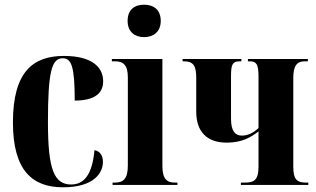

<svg xmlns="http://www.w3.org/2000/svg" viewBox="-20 -787 1344 817"><path d="M248 10C383 10 418 -54 418 -98C418 -123 407 -144 382 -148C372 -38 334 -2 283 -2C210 -2 184 -66 184 -267C184 -483 200 -539 247 -539C284 -539 298 -504 298 -359C402 -359 419 -406 419 -441C419 -502 370 -549 252 -549C122 -549 35 -483 35 -266C35 -59 120 10 248 10Z M593 -629C632 -629 664 -651 664 -698C664 -747 632 -767 593 -767C554 -767 523 -747 523 -698C523 -651 554 -629 593 -629ZM459 0H735V-10H725C691 -10 671 -24 671 -81V-536H456V-526H470C503 -526 524 -512 524 -458V-83C524 -25 504 -10 469 -10H459Z M1005 0H1292V-10H1282C1243 -10 1228 -24 1228 -78V-456C1228 -509 1245 -526 1276 -526H1290V-536H1035V-526H1043C1071 -526 1080 -514 1080 -461V-242C1056 -220 1034 -210 1009 -210C981 -210 963 -229 963 -282V-463C963 -514 970 -526 1000 -526H1007V-536H757V-526H764C803 -526 815 -506 815 -457V-312C815 -227 860 -180 945 -180C1010 -180 1050 -204 1080 -228V-78C1080 -18 1059 -10 1020 -10H1005Z"/></svg>

Font: Noto Serif Display ExtraCondensed ExtraBold
Style: Regular
Weight: 800
Width: 2
Designer: Monotype Design Team
Foundry: Monotype Imaging Inc.
Version: Version 2.009